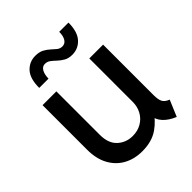

<svg xmlns="http://www.w3.org/2000/svg" viewBox="-203 -849 980 980"><g transform="rotate(-45 287.5 -358.5)"><path d="M255.4 7.8Q198.7 7.8 155 -16.4Q111.3 -40.5 86.4 -86.4Q61.5 -132.3 61.5 -197.8V-519H161.1V-205.1Q161.1 -143.6 194.8 -112.8Q228.5 -82 275.9 -82Q312.5 -82 340.3 -98.4Q368.2 -114.7 383.5 -142.8Q398.9 -170.9 398.9 -205.1V-519H498.5V-154.8Q498.5 -122.1 506.8 -106Q515.1 -89.8 540.5 -80.1L503.4 7.8Q462.9 -8.8 439.7 -34.2Q416.5 -59.6 416 -87.9L454.6 -66.4H389.2L439.5 -99.1Q417 -56.2 371.1 -24.2Q325.2 7.8 255.4 7.8ZM111.8 -593.3Q111.8 -661.1 141.1 -692.4Q170.4 -723.6 213.4 -723.6Q240.7 -723.6 259.3 -713.9Q277.8 -704.1 291.3 -691.4Q304.7 -678.7 317.1 -668.9Q329.6 -659.2 345.2 -659.2Q365.2 -659.2 376 -677.2Q386.7 -695.3 386.2 -723.6H453.1Q453.1 -658.2 424.1 -625.7Q395 -593.3 351.1 -593.3Q325.2 -593.3 307.4 -603.3Q289.6 -613.3 275.6 -626.5Q261.7 -639.6 248.8 -649.7Q235.8 -659.7 218.8 -659.7Q200.2 -659.7 189.7 -641.6Q179.2 -623.5 178.7 -593.3Z"/></g></svg>

Font: Reddit Sans Medium
Style: Regular
Weight: 500
Designer: Stephen Hutchings
Foundry: Reddit
Version: Version 1.014